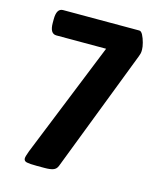

<svg xmlns="http://www.w3.org/2000/svg" viewBox="-107 -778 717 857"><g transform="rotate(15 251.5 -349.0)"><path d="M144 2Q112 2 98 -1Q84 -4 84 -17Q84 -25 94 -52L308 -583H78Q48 -583 48 -633V-650Q48 -700 78 -700H430Q439 -700 446.5 -685.5Q454 -671 459 -652Q464 -633 464 -620Q464 -609 462.5 -603Q461 -597 458 -589L240 -23Q234 -8 220 -3Q206 2 181 2Z"/></g></svg>

Font: Asap Semi Condensed
Style: Bold
Weight: 700
Width: 4
Designer: Pablo Cosgaya
Foundry: Omnibus-Type
Version: Version 3.001; ttfautohint (v1.8.4.7-5d5b)